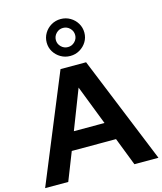

<svg xmlns="http://www.w3.org/2000/svg" viewBox="-146 -1108 1024 1211"><g transform="rotate(-15 366.0 -502.5)"><path d="M-4 0 284 -700H451L736 0H579L508 -183H219L147 0ZM264 -300H464L364 -558ZM366 -764Q332 -764 304 -780.5Q276 -797 259.5 -824Q243 -851 243 -884Q243 -917 259.5 -944.5Q276 -972 304 -988.5Q332 -1005 366 -1005Q400 -1005 428 -988.5Q456 -972 472.5 -944.5Q489 -917 489 -884Q489 -851 472.5 -824Q456 -797 428 -780.5Q400 -764 366 -764ZM366 -822Q392 -822 410.5 -840.5Q429 -859 429 -884Q429 -910 410.5 -928.5Q392 -947 366 -947Q340 -947 321.5 -928.5Q303 -910 303 -884Q303 -859 321.5 -840.5Q340 -822 366 -822Z"/></g></svg>

Font: Red Hat Display
Style: Bold
Weight: 700
Designer: Pentagram, MCKL
Foundry: Pentagram, MCKL
Version: Version 1.023; ttfautohint (v1.8.3)